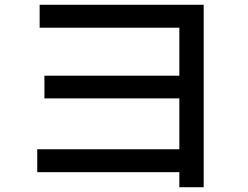

<svg xmlns="http://www.w3.org/2000/svg" viewBox="-20 -762 1040 804"><path d="M731 -41H136V-137H731V-350H166V-445H731V-646H146V-742H833V22H731Z"/></svg>

Font: IBM Plex Sans JP Medm
Style: Regular
Weight: 500
Designer: Mike Abbink; Paul van der Laan; Pieter van Rosmalen; Wujin Sim; Yejin Wi; Jinhee Kim; Boomi Park; Yona Kim; Kichan Ma
Foundry: Sandoll Inc.
Version: Version 1.002